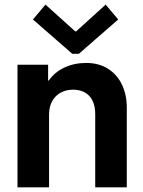

<svg xmlns="http://www.w3.org/2000/svg" viewBox="-20 -800 611 820"><path d="M54.7 -523.4H185.5V-456.1H188.5Q213.4 -492.2 255.4 -511.7Q297.4 -531.2 347.7 -531.2Q402.3 -531.2 441.7 -506.1Q481 -481 501.2 -437.7Q521.5 -394.5 521.5 -340.8V0H386.7V-311.5Q386.7 -362.8 361.6 -389.9Q336.4 -417 292 -417Q262.7 -417 239.5 -404.5Q216.3 -392.1 202.9 -368.2Q189.5 -344.2 189.5 -310.5V0H54.7ZM301.3 -666H305.2L431.2 -780.3L484.9 -716.8L316.9 -570.3H288.6L120.6 -716.8L174.3 -780.3Z"/></svg>

Font: Reddit Sans Chocolate
Style: Bold
Weight: 700
Designer: Stephen Hutchings
Foundry: Reddit
Version: Version 1.011